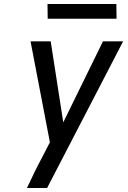

<svg xmlns="http://www.w3.org/2000/svg" viewBox="-20 -942 640 962"><path d="M216 0H115Q134 -41 154 -81.5Q174 -122 196 -163L230 -229L133 -735H234L297 -329L496 -735H597Q502 -551 406.5 -367.5Q311 -184 216 0ZM219 -848 218 -922H563L564 -848Z"/></svg>

Font: Iosevka Md Ex Obl
Style: Regular
Weight: 500
Width: 7
Italic angle: -9°
Monospace: yes
Designer: Belleve Invis
Foundry: Belleve Invis
Version: Version 32.5.0; ttfautohint (v1.8.4)